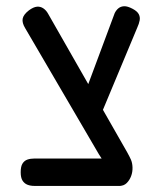

<svg xmlns="http://www.w3.org/2000/svg" viewBox="-20 -601 525 631"><path d="M372 10 305 -94 63 -508Q52 -526 54.5 -539.5Q57 -553 75 -567Q90 -578 101.5 -579Q113 -580 122.5 -573.5Q132 -567 138 -556L380 -132Q390 -115 398 -100.5Q406 -86 410 -77Q415 -66 415.5 -51Q416 -36 411 -22.5Q406 -9 396.5 0.5Q387 10 372 10ZM93 10Q80 10 70 6Q60 2 54 -7.5Q48 -17 48 -35Q48 -54 54 -63.5Q60 -73 70 -76.5Q80 -80 93 -80H378L376 10ZM307 -213 246 -260 357 -558Q362 -568 369.5 -574Q377 -580 388 -580.5Q399 -581 416 -572Q431 -564 436 -554.5Q441 -545 439 -534Q437 -523 431 -510Z"/></svg>

Font: Fredoka SemiCondensed
Style: Regular
Weight: 400
Width: 4
Designer: Ben Nathan
Foundry: Milena B. Brandão, Ben Nathan
Version: Version 2.001